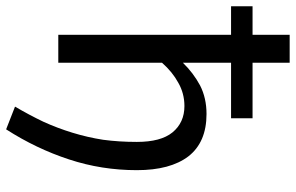

<svg xmlns="http://www.w3.org/2000/svg" viewBox="-206 -590 942 611"><g transform="rotate(90 264.5 -285.0)"><path d="M159.2 -396.5Q191.4 -429.7 231.4 -451.2Q271.5 -471.7 322.3 -471.7Q412.1 -471.7 457 -414.1Q501 -356.4 501 -250Q501 -137.7 466.8 -34.2Q432.6 70.3 371.1 166Q346.7 156.2 298.8 137.7Q325.2 92.8 346.7 47.9Q367.2 2.9 381.8 -44.9Q396.5 -92.8 404.3 -142.6Q411.1 -193.4 411.1 -250Q411.1 -326.2 380.9 -363.3Q349.6 -401.4 296.9 -401.4Q256.8 -401.4 222.7 -381.8Q188.5 -363.3 159.2 -330.1Q159.2 -219.7 159.2 0Q137.7 0 70.3 0Q70.3 -137.7 70.3 -549.8Q47.9 -549.8 -20.5 -549.8Q-20.5 -566.4 -20.5 -618.2Q2 -618.2 70.3 -618.2Q70.3 -648.4 70.3 -736.3Q92.8 -736.3 159.2 -736.3Q159.2 -707 159.2 -618.2Q203.1 -618.2 335.9 -618.2Q335.9 -601.6 335.9 -549.8Q291 -549.8 159.2 -549.8Q159.2 -510.7 159.2 -396.5Z"/></g></svg>

Font: Lato
Style: Regular
Weight: 400
Designer: Lukasz Dziedzic with Adam Twardoch and Botio Nikoltchev
Version: Version 2.015; 2015-08-06; http://www.latofonts.com/